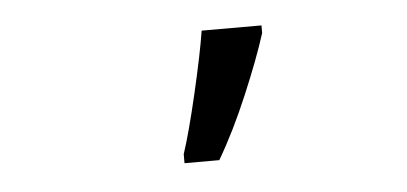

<svg xmlns="http://www.w3.org/2000/svg" viewBox="-29 -837 583 275"><g transform="rotate(-5 262.5 -699.5)"><path d="M277 -606Q300 -645 321.5 -696Q343 -747 354 -782V-793H268Q263 -761 250 -705Q237 -649 227 -619V-606Z"/></g></svg>

Font: Noto Sans Display SemiCondensed
Style: Regular
Weight: 400
Width: 4
Designer: Monotype Design team
Foundry: Monotype Imaging Inc.
Version: 1.000